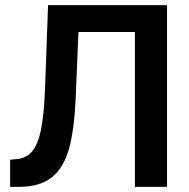

<svg xmlns="http://www.w3.org/2000/svg" viewBox="-20 -727 735 747"><path d="M19.5 -105.5 39.1 -107.4Q80.1 -109.4 103.8 -136.5Q127.4 -163.6 139.4 -222.2Q151.4 -280.8 155.3 -383.8L167 -707H629.9V0H504.9V-602.5H285.2L274.4 -343.8Q269 -221.7 248.3 -147.7Q227.5 -73.7 181.2 -36.9Q134.8 0 53.7 0H19.5Z"/></svg>

Font: Pretendard JP SemiBold
Style: Regular
Weight: 600
Designer: Base glyphs from Inter by Rasmus Andersson; Hangeul glyphs from Noto Sans CJK(Source Han Sans) by Jang Soo-young and Kan
Foundry: Kil Hyung-jin
Version: Version 1.309